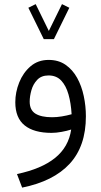

<svg xmlns="http://www.w3.org/2000/svg" viewBox="-20 -625 477 906"><path d="M186.5 -440.4 113.8 -588.4 148.4 -605.5 210.4 -479 272.5 -605.5 307.1 -588.4 234.4 -440.4ZM385.3 -76.2Q385.3 64.9 308.8 147.7Q232.4 230.5 84.5 260.3L60.1 196.3Q175.8 171.9 239.7 120.4Q303.7 68.8 315.9 -13.7Q295.9 -7.3 270.5 -2.7Q245.1 2 223.1 2Q140.1 2 96.2 -33.4Q52.2 -68.8 52.2 -142.6Q52.2 -189.9 70.6 -235.8Q88.9 -281.7 124 -312Q159.2 -342.3 209.5 -342.3Q256.3 -342.3 289.6 -319.1Q322.8 -295.9 344 -257.6Q365.2 -219.2 375.2 -171.9Q385.3 -124.5 385.3 -76.2ZM225.6 -71.8Q248 -71.8 271.7 -75.7Q295.4 -79.6 317.9 -85.9Q314.9 -138.2 303.2 -179.4Q291.5 -220.7 268.8 -244.9Q246.1 -269 209 -269Q175.3 -269 155.8 -248.5Q136.2 -228 128.2 -199.2Q120.1 -170.4 120.1 -145.5Q120.1 -105.5 147.5 -88.6Q174.8 -71.8 225.6 -71.8Z"/></svg>

Font: Vazirmatn UI NL Light
Style: Regular
Weight: 300
Designer: Saber Rastikerdar
Foundry: Saber Rastikerdar
Version: Version 33.003